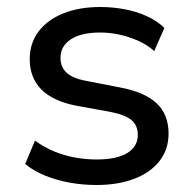

<svg xmlns="http://www.w3.org/2000/svg" viewBox="-20 -520 551 549"><path d="M256 9Q216 9 178 2Q140 -5 107.5 -18.5Q75 -32 52 -51L80 -118Q106 -99 135 -87Q164 -75 195 -69.5Q226 -64 256 -64Q314 -64 344 -82.5Q374 -101 374 -134Q374 -162 355.5 -177Q337 -192 296 -200L197 -218Q131 -231 98 -264.5Q65 -298 65 -351Q65 -396 90 -429.5Q115 -463 160.5 -481.5Q206 -500 267 -500Q302 -500 336.5 -493.5Q371 -487 400.5 -473.5Q430 -460 450 -440L421 -374Q401 -392 375 -403.5Q349 -415 321.5 -421Q294 -427 267 -427Q212 -427 182.5 -407.5Q153 -388 153 -355Q153 -328 170.5 -312Q188 -296 225 -289L323 -270Q393 -257 427.5 -225Q462 -193 462 -138Q462 -93 436.5 -60Q411 -27 364.5 -9Q318 9 256 9Z"/></svg>

Font: Nunito Sans 10pt Medium
Style: Regular
Weight: 500
Designer: Vernon Adams
Foundry: Vernon Adams
Version: Version 3.101;gftools[0.9.27]